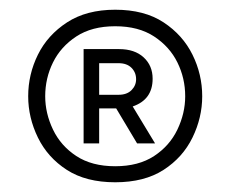

<svg xmlns="http://www.w3.org/2000/svg" viewBox="-20 -770 474 395"><path d="M217 -395Q157 -395 117.5 -420.5Q78 -446 58 -487Q38 -528 38 -572Q38 -617 58 -657.5Q78 -698 118 -724Q158 -750 217 -750Q277 -750 316.5 -724Q356 -698 376 -657.5Q396 -617 396 -572Q396 -528 376 -487Q356 -446 316.5 -420.5Q277 -395 217 -395ZM217 -428Q265 -428 297 -449Q329 -470 345 -503.5Q361 -537 361 -572Q361 -609 345 -641.5Q329 -674 297 -695Q265 -716 217 -716Q169 -716 137 -695Q105 -674 89 -641.5Q73 -609 73 -572Q73 -537 89 -503.5Q105 -470 137 -449Q169 -428 217 -428ZM152 -475V-669H225Q257 -669 275.5 -652Q294 -635 294 -608Q294 -565 253 -551L299 -475H262L219 -547H184V-475ZM224 -640H184V-575H224Q241 -575 250.5 -584.5Q260 -594 260 -607Q260 -621 250.5 -630.5Q241 -640 224 -640Z"/></svg>

Font: Be Vietnam Pro ExtraLight
Style: Regular
Weight: 200
Designer: Lam Bao, Tony Le, Vietanh Nguyen
Foundry: Yellow Type Foundry
Version: Version 1.002; ttfautohint (v1.8.3)